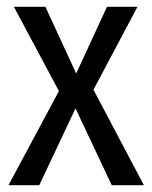

<svg xmlns="http://www.w3.org/2000/svg" viewBox="-20 -547 450 567"><path d="M405 0H310L203 -227L96 0H5L154 -278L21 -527H114L205 -330L296 -527H386L256 -282Z"/></svg>

Font: Fira Sans Compressed
Style: Regular
Weight: 400
Width: 1
Designer: bBox Type GmbH & Carrois Corporate GbR & Edenspiekermann AG
Foundry: bBox Type GmbH & Carrois Corporate GbR & Edenspiekermann AG
Version: Version 4.301